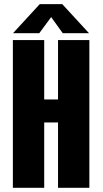

<svg xmlns="http://www.w3.org/2000/svg" viewBox="-20 -890 490 910"><path d="M402 -732.5H277.5L222.5 -809L166 -732.5H41.5L168.5 -870.5H275ZM255 -700H403.5V0H255V-309.5H189.5V0H41V-700H189.5V-418.5H255Z"/></svg>

Font: League Mono Condensed
Style: Bold
Weight: 700
Width: 1
Designer: Tyler Finck
Foundry: The League of Moveable Type / Tyler Finck
Version: Version 2.210